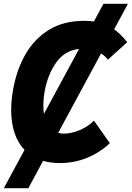

<svg xmlns="http://www.w3.org/2000/svg" viewBox="-58 -842 690 1005"><path d="M167.5 0 90.5 143H-38L70.5 -57.5Q35 -94 17.8 -147.2Q0.5 -200.5 0.5 -267Q0.5 -316 10.5 -373Q28.5 -474.5 73.8 -555.2Q119 -636 196.2 -684.5Q273.5 -733 382.5 -733Q412 -733 433.5 -729.5L483.5 -822H611.5L539.5 -688.5Q573.5 -664.5 608 -621L506.5 -529.5Q493 -549 471 -562L246.5 -146.5Q261.5 -142.5 277.5 -142.5Q315.5 -142.5 359.8 -161.2Q404 -180 434 -210.5L517 -92.5Q464.5 -43 397.5 -15.8Q330.5 11.5 255 11.5Q207.5 11.5 167.5 0ZM356 -586Q280.5 -577.5 236 -514.5Q191.5 -451.5 175.5 -363Q169 -327.5 169 -290Q169 -267 172 -246Z"/></svg>

Font: JuliaMono Black
Style: Italic
Weight: 900
Italic angle: -9°
Monospace: yes
Designer: cormullion
Foundry: corm
Version: Version 0.057; ttfautohint (v1.8.4)